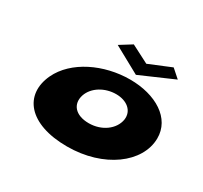

<svg xmlns="http://www.w3.org/2000/svg" viewBox="-128 -757 999 947"><g transform="rotate(30 372.0 -283.5)"><path d="M657.9 -542 610.4 -584 484.4 -532 383.4 -584 315.9 -542 467.2 -459ZM102.6 -239C38.5 -101 129.4 17 349.4 17C558.4 17 713.5 -101 715.6 -239C717.3 -355 601 -425 455 -425C307 -425 157.3 -355 102.6 -239ZM289.6 -239C307.8 -293 368.2 -328 431.2 -328C492.2 -328 536.8 -293 528.6 -239C518.7 -181 458.8 -136 384.8 -136C307.8 -136 270.7 -181 289.6 -239Z"/></g></svg>

Font: Hussar Milosc
Style: Obl
Weight: 700
Foundry: Cannot Into Space Fonts
Version: Version 1.02